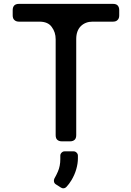

<svg xmlns="http://www.w3.org/2000/svg" viewBox="-20 -745 691 1012"><path d="M368.2 52.7Q377 52.7 383.8 59.6Q390.6 66.4 390.6 75.2V89.8Q390.6 117.2 381.8 147.5Q373 177.7 356.4 205.1Q344.7 224.6 330.1 240.2Q317.4 252.9 301.8 244.1L274.4 226.6Q266.6 221.7 264.6 212.9Q262.7 204.1 266.6 196.3Q277.3 177.7 285.2 159.2Q297.9 129.9 297.9 93.8V75.2Q297.9 66.4 304.7 59.6Q311.5 52.7 320.3 52.7ZM575.2 -630.9Q591.8 -630.9 599.6 -639.6Q608.4 -647.5 608.4 -664.1Q608.4 -672.9 608.4 -691.4Q608.4 -708 599.6 -716.8Q591.8 -724.6 575.2 -724.6Q410.2 -724.6 80.1 -724.6Q64.5 -724.6 55.7 -716.8Q46.9 -708 46.9 -691.4Q46.9 -682.6 46.9 -664.1Q46.9 -647.5 55.7 -639.6Q64.5 -630.9 80.1 -630.9Q116.2 -630.9 187.5 -630.9Q233.4 -630.9 252.9 -602.5Q273.4 -575.2 273.4 -538.1Q273.4 -370.1 273.4 -33.2Q273.4 -16.6 281.2 -8.8Q290 0 306.6 0Q320.3 0 348.6 0Q365.2 0 374 -8.8Q381.8 -16.6 381.8 -33.2Q381.8 -202.1 381.8 -539.1Q381.8 -583 406.2 -607.4Q430.7 -630.9 467.8 -630.9Q494.1 -630.9 521.5 -630.9Q547.9 -630.9 575.2 -630.9Z"/></svg>

Font: DeepSea
Style: Medium
Weight: 500
Designer: Stem
Version: Version 3.019;git-0a5106e0b